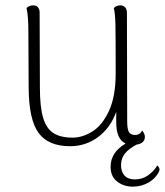

<svg xmlns="http://www.w3.org/2000/svg" viewBox="-20 -534 616 717"><path d="M575 104Q562 132 535 147.5Q508 163 476 163Q442 163 417.5 144Q393 125 393 89Q393 35 449 2Q414 -14 414 -78V-116Q392 -56 346 -22Q300 12 242 12Q161 12 124.5 -37Q88 -86 87 -205L86 -412Q86 -476 79 -504Q89 -514 104 -514Q115 -514 121.5 -507Q128 -500 128 -487L129 -206Q129 -135 141 -94.5Q153 -54 179.5 -37Q206 -20 251 -20Q288 -20 325 -43Q362 -66 387 -120Q412 -174 412 -260Q412 -405 411 -444.5Q410 -484 405 -504Q415 -514 430 -514Q441 -514 447.5 -506.5Q454 -499 454 -486L455 -80Q455 -52 461.5 -41Q468 -30 484 -30Q503 -30 511 -47Q521 -34 521 -23Q521 -11 513 -3.5Q505 4 490 6Q460 22 446 40Q432 58 432 83Q432 107 445 121.5Q458 136 484 136Q512 136 534 120Q556 104 567 84Q578 92 575 104Z"/></svg>

Font: Arima Madurai ExtraLight
Style: Regular
Weight: 275
Designer: Joana Correia and Natanael Gama
Foundry: NDISCOVER
Version: Version 1.019